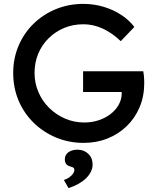

<svg xmlns="http://www.w3.org/2000/svg" viewBox="-20 -726 806 989"><path d="M411 10Q335 10 269 -17.5Q203 -45 153 -94Q103 -143 75.5 -208.5Q48 -274 48 -350Q48 -425 75.5 -490Q103 -555 152.5 -603.5Q202 -652 268 -679Q334 -706 410 -706Q463 -706 513.5 -691Q564 -676 605 -649Q646 -622 672 -587L602 -514Q557 -557 508.5 -579Q460 -601 410 -601Q356 -601 310.5 -582Q265 -563 230.5 -529Q196 -495 177 -449.5Q158 -404 158 -350Q158 -298 178 -251.5Q198 -205 233.5 -170Q269 -135 315.5 -115Q362 -95 414 -95Q453 -95 488 -106.5Q523 -118 550 -139Q577 -160 592 -187.5Q607 -215 607 -246V-266L622 -252H408V-359H718Q720 -348 721 -337.5Q722 -327 722.5 -317.5Q723 -308 723 -299Q723 -230 699 -173.5Q675 -117 632.5 -76Q590 -35 533.5 -12.5Q477 10 411 10ZM333 243 309 201Q323 197 335.5 188.5Q348 180 355.5 169.5Q363 159 363 149Q363 143 359.5 139Q356 135 344 132Q326 127 320 118Q314 109 314 94Q314 72 332 58.5Q350 45 379 45Q412 45 434.5 66Q457 87 457 122Q457 141 448 159Q439 177 423 192.5Q407 208 384 221Q361 234 333 243Z"/></svg>

Font: Lexend Medium
Style: Regular
Weight: 500
Designer: Bonnie Shaver-Troup, Thomas Jockin
Foundry: Lexend
Version: Version 1.005